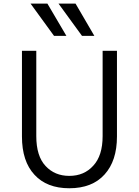

<svg xmlns="http://www.w3.org/2000/svg" viewBox="-20 -1008 756 1046"><path d="M146.5 -988.3Q169.9 -988.3 238.3 -988.3Q264.6 -944.3 341.8 -812.5Q325.2 -812.5 274.4 -812.5Q242.2 -856.4 146.5 -988.3ZM298.8 -988.3Q322.3 -988.3 391.6 -988.3Q417 -944.3 494.1 -812.5Q477.5 -812.5 426.8 -812.5Q394.5 -856.4 298.8 -988.3ZM99.6 -264.6Q99.6 -381.8 99.6 -731.4Q119.1 -731.4 177.7 -731.4Q177.7 -615.2 177.7 -266.6Q177.7 -157.2 228.5 -103.5Q278.3 -49.8 357.4 -49.8Q438.5 -49.8 488.3 -105.5Q539.1 -160.2 539.1 -266.6Q539.1 -421.9 539.1 -731.4Q558.6 -731.4 617.2 -731.4Q617.2 -614.3 617.2 -264.6Q617.2 -131.8 549.8 -57.6Q482.4 17.6 357.4 17.6Q235.4 17.6 168 -55.7Q99.6 -128.9 99.6 -264.6Z"/></svg>

Font: Gothic A1
Style: Regular
Weight: 400
Designer: HanYang I&C Co.,Ltd.
Version: Version 2.50